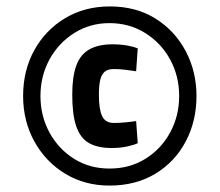

<svg xmlns="http://www.w3.org/2000/svg" viewBox="-20 -733 684 598"><path d="M321 -155Q244 -155 183 -192Q122 -229 87 -292.5Q52 -356 52 -434Q52 -514 87 -577Q122 -640 183 -676.5Q244 -713 322 -713Q404 -713 464.5 -675Q525 -637 558.5 -573.5Q592 -510 592 -434Q592 -356 558.5 -292.5Q525 -229 464 -192Q403 -155 321 -155ZM328 -272Q284 -272 257 -287.5Q230 -303 217.5 -339.5Q205 -376 205 -438Q205 -494 217.5 -528.5Q230 -563 258 -579Q286 -595 331 -595Q356 -595 377.5 -591Q399 -587 409 -582L404 -511Q392 -513 372 -515.5Q352 -518 335 -518Q316 -518 306 -509.5Q296 -501 292 -483.5Q288 -466 288 -438Q288 -393 298 -371.5Q308 -350 335 -350Q352 -350 372 -352Q392 -354 404 -356L409 -287Q399 -282 377 -277Q355 -272 328 -272ZM321 -208Q384 -208 433 -238.5Q482 -269 510 -320.5Q538 -372 538 -434Q538 -496 510 -547.5Q482 -599 432.5 -630Q383 -661 321 -661Q260 -661 211 -630Q162 -599 134 -547.5Q106 -496 106 -434Q106 -372 134 -320.5Q162 -269 210.5 -238.5Q259 -208 321 -208Z"/></svg>

Font: Cairo ExtraBold
Style: Regular
Weight: 800
Designer: Mohamed Gaber, Accademia di Belle Arti di Urbino
Foundry: Kief Type Foundry, Accademia di Belle Arti di Urbino
Version: Version 3.117